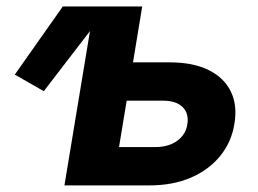

<svg xmlns="http://www.w3.org/2000/svg" viewBox="-20 -562 783 582"><path d="M112.8 -285.6 24.9 -335.9 170.4 -542.5H310.1ZM332 -373H494.1Q565.4 -373 612.5 -349.6Q659.7 -326.2 679.9 -284.2Q700.2 -242.2 690.4 -186Q681.6 -130.9 647.2 -88.9Q612.8 -46.9 558.3 -23.4Q503.9 0 432.6 0H175.3L265.1 -542.5H411.1L340.8 -116.2H451.2Q490.7 -116.2 516.8 -135Q543 -153.8 547.9 -185.1Q553.2 -217.8 533.7 -237.3Q514.2 -256.8 474.6 -256.8H312.5Z"/></svg>

Font: Inter 16pt
Style: Bold Italic
Weight: 700
Italic angle: -9.3988°
Version: Version 4.001;git-66647c0bb